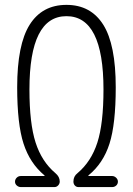

<svg xmlns="http://www.w3.org/2000/svg" viewBox="-20 -760 540 780"><path d="M64.5 0Q55.7 0 48.3 -6.3Q41 -12.7 41 -22Q41 -31.2 47.9 -38.1Q54.7 -44.9 64.5 -44.9H160.2Q161.1 -44.9 161.1 -45.9Q161.1 -47.9 160.2 -47.9Q101.6 -96.7 75.7 -176.3Q49.8 -255.9 49.8 -405.3Q49.8 -579.1 100.6 -659.7Q151.4 -740.2 250 -740.2Q348.6 -740.2 399.4 -659.7Q450.2 -579.1 450.2 -405.3Q450.2 -255.9 424.8 -176.3Q399.4 -96.7 339.8 -47.9Q338.9 -47.9 338.9 -45.9Q338.9 -44.9 339.8 -44.9H435.5Q444.3 -44.9 451.7 -38.1Q459 -31.2 459 -22Q459 -12.7 452.1 -6.3Q445.3 0 435.5 0H298.8Q290 0 284.2 -6.3Q278.3 -12.7 278.3 -22.5Q278.3 -43.9 294.9 -56.6Q350.6 -103.5 375.5 -180.7Q400.4 -257.8 400.4 -396.5Q400.4 -694.3 250 -694.3Q99.6 -694.3 99.6 -396.5Q99.6 -258.8 124.5 -181.2Q149.4 -103.5 205.1 -56.6Q222.7 -42 222.7 -22.5Q222.7 -13.7 216.3 -6.8Q210 0 201.2 0Z"/></svg>

Font: Rounded-X Mgen+ 2m light
Style: Regular
Weight: 200
Designer: [Source Han Sans]
Ryoko NISHIZUKA  (kana & ideographs); Paul D. Hunt (Latin, Greek & Cyrillic); Wenlong ZHANG  (bopomofo
Version: Version 1.059.20150602